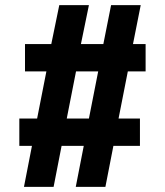

<svg xmlns="http://www.w3.org/2000/svg" viewBox="-20 -725 640 745"><path d="M73 0 104 -159H55V-265H124L160 -448H77V-554H179L210 -705H325L294 -554H381L411 -705H526L496 -554H545V-448H476L440 -265H523V-159H420L389 0H274L305 -159H219L188 0ZM239 -265H325L361 -448H275Z"/></svg>

Font: Nunito Sans 12pt ExtraLight Black
Style: Regular
Weight: 900
Version: Version 3.101;gftools[0.9.27]